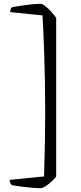

<svg xmlns="http://www.w3.org/2000/svg" viewBox="-20 -815 423 998"><path d="M190 163Q168 163 141.5 160.5Q115 158 88 154.5Q61 151 41 147Q38 144 34 137Q30 130 30 120L209 102Q212 8 213.5 -77Q215 -162 215 -230Q215 -313 213.5 -395Q212 -477 209 -561Q206 -645 201 -735L33 -752Q33 -760 35.5 -767Q38 -774 41 -777Q60 -781 86 -785Q112 -789 140 -792Q168 -795 190 -795Q201 -795 216 -783Q231 -771 246.5 -754Q262 -737 272 -722V103Q262 116 246.5 130Q231 144 216 153.5Q201 163 190 163Z"/></svg>

Font: Texturina Medium 12pt ExtraLight
Style: Regular
Weight: 250
Version: Version 1.002